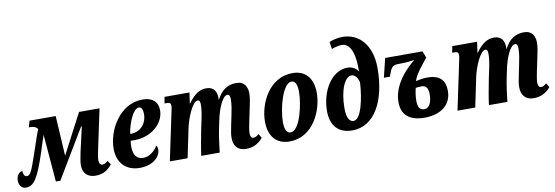

<svg xmlns="http://www.w3.org/2000/svg" viewBox="-57 -1178 4612 1596"><g transform="rotate(-10 2249.5 -380.0)"><path d="M647 10C719 10 758 -26 787 -60L765 -94C747 -79 735 -71 717 -71C702 -71 690 -86 690 -111C690 -138 698 -172 706 -211L775 -536H602L425 -198L405 -536H184L169 -482H180C205 -482 228 -477 243 -455C226 -415 213 -374 180 -276C125 -115 114 -86 82 -86C61 -86 52 -113 53 -134C27 -134 1 -104 1 -61C1 -24 23 7 58 7C127 7 163 -48 233 -259C255 -328 268 -371 279 -399L312 0H350L598 -414H604L558 -212C548 -165 540 -123 540 -95C540 -29 580 10 647 10Z M1019 10C1140 10 1196 -60 1196 -113C1196 -128 1192 -142 1186 -149C1162 -108 1116 -67 1063 -67C1007 -67 979 -107 979 -177C979 -197 981 -212 983 -225H1015C1159 -225 1268 -323 1268 -433C1268 -504 1222 -546 1141 -546C943 -546 832 -337 832 -186C832 -53 916 10 1019 10ZM989 -282C1004 -378 1050 -486 1098 -486C1119 -486 1131 -463 1131 -427C1131 -340 1071 -282 996 -282Z M1918 8C1987 8 2034 -27 2060 -61L2039 -96C2022 -81 2010 -73 1993 -73C1977 -73 1967 -87 1967 -113C1967 -139 1974 -172 1982 -213L2003 -313C2011 -351 2023 -404 2023 -441C2023 -495 2001 -546 1931 -546C1860 -546 1806 -515 1765 -434H1763C1764 -439 1764 -444 1764 -448C1764 -498 1744 -546 1678 -546C1623 -546 1575 -518 1525 -446H1521L1534 -536H1324L1314 -482H1333C1356 -482 1367 -476 1367 -454C1367 -436 1362 -416 1358 -398L1274 0H1424L1476 -250C1492 -326 1545 -459 1590 -459C1607 -459 1610 -438 1610 -419C1610 -385 1603 -338 1593 -293L1578 -223C1564 -154 1546 -55 1539 0H1695C1701 -57 1714 -153 1724 -197L1738 -265C1756 -355 1799 -463 1841 -462C1860 -462 1863 -439 1863 -418C1863 -378 1853 -326 1846 -294L1829 -212C1818 -162 1813 -130 1813 -101C1813 -45 1840 8 1918 8Z M2284 10C2485 10 2576 -203 2576 -349C2576 -488 2500 -546 2405 -546C2207 -546 2110 -340 2110 -188C2110 -56 2181 10 2284 10ZM2305 -63C2275 -63 2256 -91 2256 -158C2256 -273 2311 -478 2384 -478C2413 -478 2432 -450 2432 -383C2432 -280 2385 -63 2305 -63Z M2814 10C3001 10 3109 -187 3109 -465C3109 -663 3002 -770 2867 -770C2822 -770 2774 -757 2754 -747L2763 -686C2780 -693 2817 -705 2847 -705C2933 -705 2956 -586 2952 -462C2938 -491 2901 -511 2863 -511C2726 -511 2633 -350 2633 -185C2633 -68 2691 10 2814 10ZM2837 -66C2803 -66 2780 -101 2780 -182C2780 -336 2829 -442 2884 -442C2910 -442 2937 -416 2945 -371C2937 -231 2900 -66 2837 -66Z M3425 10C3554 10 3652 -53 3652 -178C3652 -259 3613 -315 3504 -315C3461 -315 3436 -308 3405 -302C3419 -357 3491 -439 3523 -480L3501 -536H3186L3147 -376H3198L3210 -409C3232 -469 3252 -468 3312 -468C3367 -468 3421 -478 3421 -478C3291 -372 3231 -258 3231 -155C3231 -48 3294 10 3425 10ZM3432 -60C3397 -60 3379 -84 3379 -140C3379 -180 3386 -217 3393 -247C3402 -248 3422 -251 3444 -251C3480 -251 3498 -227 3498 -175C3498 -108 3477 -60 3432 -60Z M4346 8C4415 8 4462 -27 4488 -61L4467 -96C4450 -81 4438 -73 4421 -73C4405 -73 4395 -87 4395 -113C4395 -139 4402 -172 4410 -213L4431 -313C4439 -351 4451 -404 4451 -441C4451 -495 4429 -546 4359 -546C4288 -546 4234 -515 4193 -434H4191C4192 -439 4192 -444 4192 -448C4192 -498 4172 -546 4106 -546C4051 -546 4003 -518 3953 -446H3949L3962 -536H3752L3742 -482H3761C3784 -482 3795 -476 3795 -454C3795 -436 3790 -416 3786 -398L3702 0H3852L3904 -250C3920 -326 3973 -459 4018 -459C4035 -459 4038 -438 4038 -419C4038 -385 4031 -338 4021 -293L4006 -223C3992 -154 3974 -55 3967 0H4123C4129 -57 4142 -153 4152 -197L4166 -265C4184 -355 4227 -463 4269 -462C4288 -462 4291 -439 4291 -418C4291 -378 4281 -326 4274 -294L4257 -212C4246 -162 4241 -130 4241 -101C4241 -45 4268 8 4346 8Z"/></g></svg>

Font: Noto Serif Condensed Extra
Style: Italic
Weight: 800
Width: 3
Italic angle: -12°
Designer: Monotype Design Team
Foundry: Monotype Imaging Inc.
Version: Version 1.901